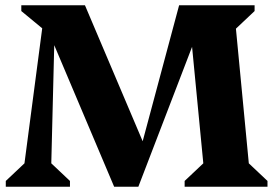

<svg xmlns="http://www.w3.org/2000/svg" viewBox="-20 -710 1039 730"><path d="M414 0 122 -690H303L539 -134H512L661 -690H771L506 0ZM2 0V-22L73 -89L144 -629L147 -597L61 -668V-690H190L175 -89L246 -22V0ZM682 0V-22L753 -89L695 -690H948V-668L877 -601L926 -89L997 -22V0Z"/></svg>

Font: Platypi Light
Style: Bold
Weight: 700
Version: Version 1.200